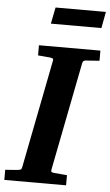

<svg xmlns="http://www.w3.org/2000/svg" viewBox="-73 -900 540 939"><g transform="rotate(5 196.5 -431.0)"><path d="M329.1 -616.2Q321.3 -615.2 318.4 -611.1Q315.4 -606.9 314 -600.1L210 -69.8Q208.5 -61.5 211.9 -58.8Q215.3 -56.2 225.1 -55.2Q234.4 -54.7 244.6 -53.7Q253.4 -52.7 264.6 -51.8Q275.9 -50.8 288.1 -49.8V0H-15.1V-49.8Q-3.9 -50.8 6.6 -51.3Q17.1 -51.8 25.4 -52.7Q35.2 -53.7 43.9 -54.2Q55.2 -55.2 60.3 -57.9Q65.4 -60.5 66.9 -70.8L170.9 -601.1Q173.3 -609.9 168 -612.5Q162.6 -615.2 152.8 -616.2Q144 -616.7 134.8 -617.7Q126.5 -618.7 116.2 -619.4Q106 -620.1 96.2 -621.1V-670.9H397.9V-621.1ZM393.1 -781.2H145L161.1 -861.8H408.2Z"/></g></svg>

Font: Charis SIL
Style: Bold Italic
Weight: 700
Italic angle: -11°
Foundry: SIL International
Version: Version 4.112